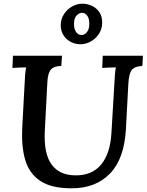

<svg xmlns="http://www.w3.org/2000/svg" viewBox="-20 -1001 792 1037"><path d="M752 -700 749 -645Q708 -643 692 -623.5Q676 -604 673 -546L660 -302Q651 -143 574 -63.5Q497 16 367 16Q256 16 196.5 -24.5Q137 -65 116 -138Q95 -211 100 -309L113 -550Q114 -577 116 -599.5Q118 -622 121 -637Q104 -637 82 -636Q60 -635 47 -634L50 -700H315L311 -645Q272 -644 255.5 -626Q239 -608 236 -561L222 -293Q216 -172 258 -113.5Q300 -55 385 -54Q476 -52 526 -112Q576 -172 582 -285L598 -553Q599 -578 601 -601Q603 -624 606 -637Q589 -637 567 -636Q545 -635 532 -634L535 -700ZM415 -762Q388 -762 363.5 -774Q339 -786 323.5 -809.5Q308 -833 308 -867Q309 -900 326 -925.5Q343 -951 369.5 -966Q396 -981 425 -981Q452 -981 476.5 -969.5Q501 -958 516.5 -935.5Q532 -913 532 -877Q531 -842 513 -816Q495 -790 468.5 -776Q442 -762 415 -762ZM422 -812Q436 -812 448.5 -826.5Q461 -841 462 -865Q464 -898 452 -915Q440 -932 422 -932Q407 -931 394 -917.5Q381 -904 380 -878Q378 -848 390 -829.5Q402 -811 422 -812Z"/></svg>

Font: Lora SemiBold
Style: Italic
Weight: 600
Italic angle: -3°
Designer: Olga Karpushina, Alexei Vanyashin (Cyrillic)
Foundry: Cyreal
Version: Version 3.011; ttfautohint (v1.8.4.7-5d5b)